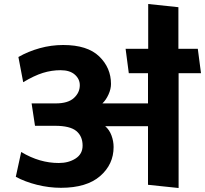

<svg xmlns="http://www.w3.org/2000/svg" viewBox="-20 -924 1025 960"><path d="M720 0V-293H506Q527 -275 537.5 -246.5Q548 -218 548 -189Q548 -102 480.5 -43.5Q413 15 285 15Q225 15 165 0Q105 -15 59 -40L86 -164Q133 -136 179.5 -122.5Q226 -109 274 -109Q323 -109 358 -131.5Q393 -154 393 -196Q393 -243 361.5 -269Q330 -295 255 -295H155L138 -407H259Q320 -407 349.5 -434Q379 -461 379 -498Q379 -529 354 -551Q329 -573 283 -573Q238 -573 194.5 -559.5Q151 -546 96 -513L72 -639Q121 -667 178.5 -683Q236 -699 296 -699Q417 -699 476 -642Q535 -585 535 -504Q535 -479 522.5 -451.5Q510 -424 492 -407H720V-558H624L608 -680H721V-904L872 -888V-680H969L985 -558H873V16Z"/></svg>

Font: Palanquin Dark Medium
Style: Regular
Weight: 500
Designer: Pria Ravichandran
Version: Version 1.001